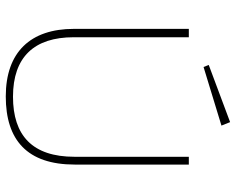

<svg xmlns="http://www.w3.org/2000/svg" viewBox="-96 -710 817 665"><g transform="rotate(90 312.5 -377.5)"><path d="M212 -674 415 -736 403 -766 205 -692ZM314 11C465 11 550 -63 550 -228V-623H523V-227C523 -81 449 -14 315 -14C177 -14 109 -88 109 -224V-623H80V-225C80 -75 160 11 314 11Z"/></g></svg>

Font: Inconsolata Expanded ExtraLight
Style: Regular
Weight: 200
Width: 7
Monospace: yes
Designer: Raph Levien, Cyreal, Brenton Simpson
Foundry: Raph Levien, Cyreal, Google
Version: Version 3.100